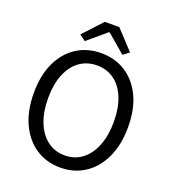

<svg xmlns="http://www.w3.org/2000/svg" viewBox="-166 -1061 1073 1198"><g transform="rotate(20 371.0 -462.0)"><path d="M371 13Q279 13 208.5 -33.5Q138 -80 98 -166Q58 -252 58 -369Q58 -487 98 -571.5Q138 -656 208.5 -701Q279 -746 371 -746Q463 -746 533.5 -700.5Q604 -655 644 -571Q684 -487 684 -369Q684 -252 644 -166Q604 -80 533.5 -33.5Q463 13 371 13ZM371 -68Q437 -68 486 -105Q535 -142 562 -210Q589 -278 589 -369Q589 -461 562 -527.5Q535 -594 486 -629.5Q437 -665 371 -665Q306 -665 256.5 -629.5Q207 -594 180 -527.5Q153 -461 153 -369Q153 -278 180 -210Q207 -142 256.5 -105Q306 -68 371 -68ZM246 -781 206 -811 323 -937H419L536 -811L496 -781L374 -885H369Z"/></g></svg>

Font: Noto Sans JP Thin
Style: Regular
Weight: 400
Version: Version 2.004-H2;hotconv 1.0.118;makeotfexe 2.5.65603